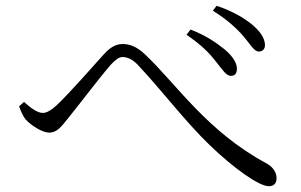

<svg xmlns="http://www.w3.org/2000/svg" viewBox="-20 -716 1040 663"><path d="M725 -504C748 -476 761 -454 777 -454C789 -454 797 -460 798 -475C800 -496 785 -521 755 -546C730 -566 693 -593 638 -614L624 -596C675 -561 701 -535 725 -504ZM823 -588C847 -559 858 -538 874 -538C887 -538 895 -547 895 -560C895 -584 878 -609 847 -634C823 -653 785 -677 728 -696L715 -679C762 -650 798 -618 823 -588ZM46 -349C52 -332 59 -315 69 -303C89 -282 126 -258 150 -258C176 -258 191 -277 217 -310C256 -358 327 -452 363 -493C379 -510 391 -519 403 -519C418 -519 435 -513 454 -494C538 -405 618 -298 704 -215C789 -133 875 -73 908 -73C927 -73 935 -84 935 -101C935 -121 922 -140 900 -152C695 -262 588 -427 482 -527C452 -556 427 -564 403 -564C379 -564 359 -551 339 -529C299 -485 220 -394 175 -352C158 -336 141 -326 128 -326C110 -326 87 -342 63 -364Z"/></svg>

Font: Noto Serif JP Light
Style: Regular
Weight: 300
Designer: Ryoko NISHIZUKA 西塚涼子 (kana & ideographs); Frank Grießhammer (Latin, Greek & Cyrillic); Wenlong ZHANG 张文龙 (bopomofo); San
Foundry: Adobe
Version: Version 2.001;hotconv 1.1.0;makeotfexe 2.6.0